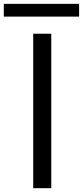

<svg xmlns="http://www.w3.org/2000/svg" viewBox="-79 -987 435 1007"><path d="M189.9 -810.1V0H95.2V-810.1ZM335.9 -966.8V-899.9H-59.1V-966.8Z"/></svg>

Font: Sinkin Sans 400 Regular
Style: Regular
Weight: 400
Designer: Keith Bates
Foundry: K-Type
Version: Sinkin Sans (version 1.0)  by Keith Bates   •   © 2014   www